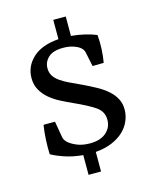

<svg xmlns="http://www.w3.org/2000/svg" viewBox="-102 -644 628 789"><g transform="rotate(-15 212.0 -249.5)"><path d="M229.5 76.4H176.4V-7.6Q134.2 -11.3 99.3 -23.1Q64.4 -34.9 44 -46.9Q42.9 -77.1 44.5 -108.7Q46.2 -140.4 50.9 -170.2H99.6L111.6 -101.1Q112.7 -95.3 115.5 -90.2Q118.2 -85.1 123.3 -80Q134.9 -68 159.1 -57.5Q183.3 -46.9 216 -46.9Q260.7 -46.9 285.3 -68.4Q309.8 -89.8 309.8 -122.5Q309.8 -158.2 279.3 -178.7Q248.7 -199.3 193.8 -224Q168 -235.6 142.5 -248.7Q117.1 -261.8 97.3 -278.5Q77.5 -295.3 65.1 -317.3Q52.7 -339.3 52.7 -368Q52.7 -417.5 90.5 -453.1Q128.4 -488.7 201.1 -494.2V-576.4H254.2V-493.8Q283.3 -491.3 311.5 -484.7Q339.6 -478.2 360.7 -469.1Q363.3 -437.8 361.8 -408.5Q360.4 -379.3 355.6 -352L308 -351.3L295.3 -412.4Q294.2 -417.5 291.3 -422.9Q288.4 -428.4 281.5 -434.2Q271.3 -442.5 252.9 -448.7Q234.5 -454.9 209.5 -454.9Q167.3 -454.9 146.9 -436Q126.5 -417.1 126.5 -389.8Q126.5 -372 134.7 -358.5Q142.9 -345.1 158.4 -333.8Q173.8 -322.5 196.2 -311.8Q218.5 -301.1 246.2 -288.4Q277.1 -273.8 303.5 -259.3Q329.8 -244.7 348.7 -228Q367.6 -211.3 378.4 -190.9Q389.1 -170.5 389.1 -144.7Q389.1 -120.7 379.3 -97.3Q369.5 -73.8 349.8 -54.9Q330.2 -36 300 -23.1Q269.8 -10.2 229.5 -6.9Z"/></g></svg>

Font: Rasa
Style: Regular
Weight: 400
Version: Version 1.000;PS 1.000;hotconv 1.0.88;makeotf.lib2.5.647800;